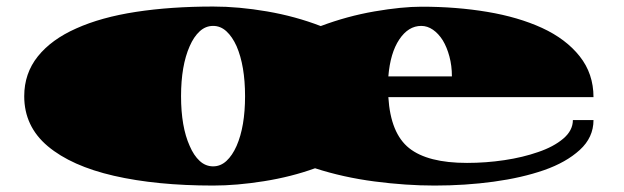

<svg xmlns="http://www.w3.org/2000/svg" viewBox="-20 -554 1936 596"><path d="M641.6 22Q465.8 22 333.7 -8.3Q201.7 -38.6 128.4 -100.1Q55.2 -161.6 55.2 -255.4Q55.2 -326.2 97.4 -378.9Q139.6 -431.6 216.8 -465.8Q293.9 -500.5 401.9 -517.1Q509.8 -533.7 641.6 -533.7Q720.7 -533.7 808.8 -518.6Q897 -503.4 975.6 -473.1Q1057.6 -503.9 1142.6 -518.6Q1227.5 -533.2 1288.6 -533.2Q1397 -533.2 1492.9 -517.1Q1588.9 -501 1662.6 -467.3Q1736.8 -433.1 1779.5 -379.2Q1822.3 -325.2 1822.3 -252.4H1185.5Q1192.4 -140.1 1250 -94.2Q1307.6 -48.3 1429.7 -48.3Q1488.8 -48.3 1545.9 -56.9Q1603 -65.4 1650.4 -82Q1698.2 -98.1 1728.3 -123.5Q1758.3 -148.9 1758.3 -181.2H1822.3Q1822.3 -127.4 1779.8 -88.6Q1737.3 -49.8 1668.9 -25.9Q1600.1 -2 1512.2 10Q1424.3 22 1329.1 22Q1240.2 22 1142.8 9.3Q1045.4 -3.4 958 -31.7Q883.8 -4.9 799.3 8.5Q714.8 22 641.6 22ZM641.6 -37.6Q664.6 -37.6 682.9 -54.4Q701.2 -71.3 714.4 -101.1Q740.7 -161.1 740.7 -255.4Q740.7 -349.6 714.4 -410.6Q701.2 -439.9 682.9 -456.8Q664.6 -473.6 641.6 -473.6Q618.2 -473.6 599.9 -456.8Q581.5 -439.9 568.8 -410.6Q542 -350.1 542 -255.4Q542 -160.6 568.8 -101.1Q581.5 -71.3 599.9 -54.4Q618.2 -37.6 641.6 -37.6ZM1185.5 -316.9H1382.8Q1382.8 -350.1 1375 -378.9Q1367.2 -407.7 1354.5 -428.7Q1341.3 -449.7 1324 -461.7Q1306.6 -473.6 1287.6 -473.6Q1247.6 -473.6 1219.5 -431.6Q1191.4 -389.6 1185.5 -316.9Z"/></svg>

Font: Asset
Style: Regular
Weight: 400
Version: Version 1.003; ttfautohint (v1.8.4.7-5d5b)